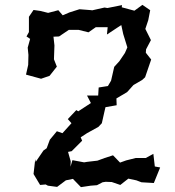

<svg xmlns="http://www.w3.org/2000/svg" viewBox="-20 -749 720 790"><path d="M125 -94 118 -33 145 12 168 10 177 15 215 20 251 -7 280 -13 313 21 353 15 379 13 402 1 415 -1 440 0 475 12 508 -14 541 -7 562 1 613 4 639 -60 617 -64 611 -116 580 -99H539L499 -89L474 -80L445 -110L411 -99L381 -88L338 -83L326 -81L278 -90L270 -63L271 -85L260 -124L275 -127L318 -170L312 -184L338 -201L385 -227L399 -242L410 -291L414 -308L460 -316L459 -344L503 -370L529 -399L534 -402L565 -420L577 -431L602 -504L580 -532L581 -546L601 -584L578 -630L590 -666L598 -707L566 -729L533 -705L481 -719L482 -728L422 -716L410 -718L357 -706L358 -707L307 -711L266 -698L238 -686L220 -707L178 -696L146 -704L118 -708L99 -680V-617L89 -599L104 -589L94 -553L97 -523L96 -482L87 -442L149 -425L184 -437L214 -475L213 -477L202 -505L204 -562L200 -598L223 -599L263 -626H304L344 -616L374 -637H423L420 -607L479 -646L487 -609L504 -554L494 -531L471 -497L450 -474L437 -417L424 -395L386 -389L384 -356H338L354 -325L302 -291L294 -296L259 -259L274 -242L237 -201L214 -209L185 -174L172 -139L159 -130L127 -83Z"/></svg>

Font: チョークS
Style: Regular
Weight: 400
Designer: [Stick] Fontworks Inc.
Foundry: [Stick] Fontworks Inc.
Version: Version 1.200;FEAKit 1.0